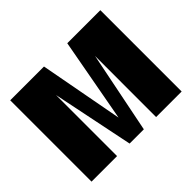

<svg xmlns="http://www.w3.org/2000/svg" viewBox="-140 -867 1085 1085"><g transform="rotate(-45 402.0 -325.0)"><path d="M42 0V-649.9H312L405.8 -147.9L498 -649.9H762.2V0H558.1V-487.8L460 0H346.2L246.1 -487.8V0Z"/></g></svg>

Font: Apfel Grotezk Satt
Style: Regular
Weight: 900
Designer: Luigi Gorlero
Foundry: © 2023, Luigi Gorlero & Collletttivo
Version: Version 2.000;Glyphs 3.2 (3217)